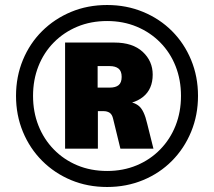

<svg xmlns="http://www.w3.org/2000/svg" viewBox="-20 -736 855 767"><path d="M408 11Q330 11 264 -16.5Q198 -44 148.5 -93.5Q99 -143 71.5 -209.5Q44 -276 44 -353Q44 -430 71.5 -496.5Q99 -563 148.5 -612Q198 -661 264 -688.5Q330 -716 408 -716Q485 -716 551.5 -688.5Q618 -661 667 -612Q716 -563 743.5 -496.5Q771 -430 771 -353Q771 -276 743.5 -209.5Q716 -143 667 -93.5Q618 -44 551.5 -16.5Q485 11 408 11ZM408 -53Q472 -53 526 -75.5Q580 -98 620 -139Q660 -180 681.5 -234.5Q703 -289 703 -353Q703 -417 681.5 -471.5Q660 -526 620 -566.5Q580 -607 526 -629.5Q472 -652 408 -652Q343 -652 289 -629.5Q235 -607 195 -566.5Q155 -526 133.5 -471.5Q112 -417 112 -353Q112 -289 133.5 -234.5Q155 -180 195 -139Q235 -98 289 -75.5Q343 -53 408 -53ZM240 -142V-566H437Q510 -566 550 -529Q590 -492 590 -438Q590 -380 551.5 -349Q513 -318 445 -318L479 -330Q514 -330 535 -312.5Q556 -295 568 -242L593 -142H461L432 -261Q428 -279 418 -285.5Q408 -292 394 -292H352L371 -304V-142ZM370 -386H418Q442 -386 454 -396Q466 -406 466 -429Q466 -452 453.5 -462Q441 -472 418 -472H370Z"/></svg>

Font: Nunito Sans 12pt ExtraLight 12pt Black
Style: Regular
Weight: 900
Version: Version 3.101;gftools[0.9.27]